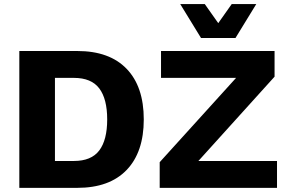

<svg xmlns="http://www.w3.org/2000/svg" viewBox="-20 -906 1387 926"><path d="M352.8 -660Q507.8 -660 590.6 -574.2Q673.4 -488.4 673.4 -330Q673.4 -172.2 590.6 -86.1Q507.8 0 352.8 0H73.2V-660ZM336.2 -129.6Q420.4 -129.6 458.7 -180.3Q497 -231 497 -330Q497 -429 458.7 -479.7Q420.4 -530.4 336.2 -530.4H245V-129.6ZM884.6 -71.8 854.4 -129.6H1316V0H750.2V-123.8L1171 -588.2L1200.6 -530.4H756.6V-660H1304.2V-536.2ZM1216 -886.4 1115.6 -722.6H949.6L849.2 -886.4H967.6L1032.6 -794.4L1097.6 -886.4Z"/></svg>

Font: Work Sans
Style: Regular
Weight: 400
Designer: Wei Huang
Foundry: Wei Huang
Version: Version 2.006; ttfautohint (v1.8.1.43-b0c9)